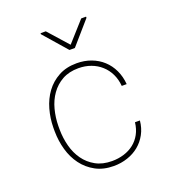

<svg xmlns="http://www.w3.org/2000/svg" viewBox="-136 -847 872 962"><g transform="rotate(-20 300.0 -365.5)"><path d="M307.6 -16.6Q341.3 -16.6 371.3 -25.9Q401.4 -35.2 424.6 -53.5Q447.8 -71.8 462.4 -98.6Q477.1 -125.5 481 -160.2H507.3Q503.4 -120.6 486.3 -89.1Q469.2 -57.6 442.6 -35.6Q416 -13.7 381.1 -2Q346.2 9.8 307.6 9.8Q252 9.8 210.7 -12.7Q169.4 -35.2 142.1 -72Q114.7 -108.9 101.3 -156.2Q87.9 -203.6 87.4 -253.9V-274.4Q87.9 -324.2 101.3 -371.8Q114.7 -419.4 141.8 -456.3Q168.9 -493.2 210 -515.6Q251 -538.1 306.6 -538.1Q348.1 -538.1 383.5 -524.9Q418.9 -511.7 445.3 -487.5Q471.7 -463.4 487.8 -429.4Q503.9 -395.5 507.3 -354H481Q478 -389.6 463.9 -418.7Q449.7 -447.8 426.5 -468.5Q403.3 -489.3 372.8 -500.5Q342.3 -511.7 306.6 -511.7Q256.3 -511.7 220.2 -491.5Q184.1 -471.2 160.4 -437.7Q136.7 -404.3 125.5 -361.6Q114.3 -318.8 113.8 -274.4V-253.9Q114.3 -208.5 125.5 -166Q136.7 -123.5 160.4 -90.3Q184.1 -57.1 220.5 -36.9Q256.8 -16.6 307.6 -16.6ZM311 -635.3 405.8 -741.2H431.6V-734.9L325.2 -612.8H296.4L189 -735.8V-741.2H216.8Z"/></g></svg>

Font: Roboto Mono Thin
Style: Regular
Weight: 250
Designer: Google
Version: Version 2.000985; 2015; ttfautohint (v1.3)